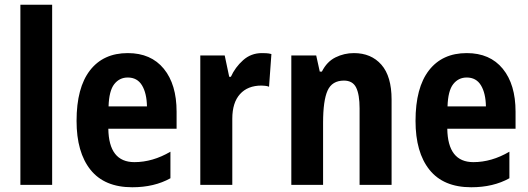

<svg xmlns="http://www.w3.org/2000/svg" viewBox="-20 -831 2229 810"><path d="M200 -51H66V-811H200Z M519 -607Q617 -607 671 -541Q725 -475 725 -360V-288H437Q439 -147 547 -147Q624 -147 699 -191V-79Q631 -41 538 -41Q421 -41 362 -114.5Q303 -188 303 -321Q303 -461 359.5 -534Q416 -607 519 -607ZM519 -504Q484 -504 462 -476Q440 -448 438 -382H600Q599 -438 579 -471Q559 -504 519 -504Z M1085 -607Q1093 -607 1103.5 -606.5Q1114 -606 1125 -603L1115 -465Q1109 -468 1098 -469Q1087 -470 1083 -470Q1025 -470 992.5 -434Q960 -398 960 -330V-51H825V-597H928L947 -507H954Q972 -547 1005.5 -577Q1039 -607 1085 -607Z M1473 -607Q1546 -607 1589 -558Q1632 -509 1632 -411V-51H1497V-374Q1497 -432 1482.5 -461.5Q1468 -491 1431 -491Q1381 -491 1362 -449Q1343 -407 1343 -313V-51H1209V-597H1314L1329 -529H1338Q1359 -571 1395.5 -589Q1432 -607 1473 -607Z M1949 -607Q2047 -607 2101 -541Q2155 -475 2155 -360V-288H1867Q1869 -147 1977 -147Q2054 -147 2129 -191V-79Q2061 -41 1968 -41Q1851 -41 1792 -114.5Q1733 -188 1733 -321Q1733 -461 1789.5 -534Q1846 -607 1949 -607ZM1949 -504Q1914 -504 1892 -476Q1870 -448 1868 -382H2030Q2029 -438 2009 -471Q1989 -504 1949 -504Z"/></svg>

Font: Noto Sans Tamil UI Condensed
Style: Bold
Weight: 700
Width: 3
Designer: Jelle Bosma - Monotype Design Team
Foundry: Monotype Imaging Inc.
Version: Version 2.004; ttfautohint (v1.8.4.7-5d5b)